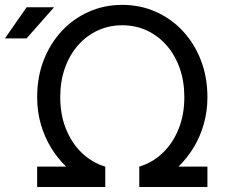

<svg xmlns="http://www.w3.org/2000/svg" viewBox="-20 -752 903 772"><path d="M403.3 0V-82H129.4V0ZM814 0V-82H540V0ZM129.4 -361.3Q129.4 -304.2 144 -252.9Q158.7 -201.7 185.1 -158.4Q211.4 -115.2 246.1 -82H403.3Q350.1 -98.1 309.3 -137Q268.6 -175.8 245.4 -233.2Q222.2 -290.5 222.2 -361.3Q222.2 -425.3 241 -478.3Q259.8 -531.2 293.7 -569.8Q327.6 -608.4 373 -629.4Q418.5 -650.4 471.7 -650.4V-732.4Q399.4 -732.4 337.2 -704.8Q274.9 -677.2 228.3 -627.2Q181.6 -577.1 155.5 -509.5Q129.4 -441.9 129.4 -361.3ZM814 -361.3Q814 -441.9 787.8 -509.5Q761.7 -577.1 715.1 -627.2Q668.5 -677.2 606.2 -704.8Q543.9 -732.4 471.7 -732.4V-650.4Q524.9 -650.4 570.3 -629.4Q615.7 -608.4 649.7 -569.8Q683.6 -531.2 702.4 -478.3Q721.2 -425.3 721.2 -361.3Q721.2 -290.5 698 -233.2Q674.8 -175.8 634 -137Q593.3 -98.1 540 -82H697.3Q731.9 -115.2 758.3 -158.4Q784.7 -201.7 799.3 -252.9Q814 -304.2 814 -361.3ZM86.9 -597.7H0L86.9 -722.7H197.3Z"/></svg>

Font: Giphurs
Style: Regular
Weight: 400
Version: Version 2.010